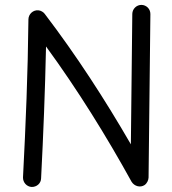

<svg xmlns="http://www.w3.org/2000/svg" viewBox="-20 -721 698 778"><path d="M107.9 36.6C128.9 37.1 146 22 146.5 2C155.8 -179.2 162.6 -351.6 166.5 -532.7C294.9 -356.9 411.1 -169.4 513.2 15.6C524.4 33.7 548.3 40.5 565.9 28.8C576.2 21.5 581.5 8.8 582 -1.5L589.4 -664.1C589.4 -685.1 573.2 -700.7 553.2 -701.2C533.2 -701.2 516.6 -685.1 516.1 -665L510.3 -136.2C406.7 -315.4 289.6 -496.6 161.1 -665C156.7 -671.4 145.5 -678.7 135.3 -679.2C114.3 -681.2 95.7 -664.1 95.2 -643.1C92.8 -420.9 84.5 -221.7 73.2 -2C72.8 18.1 87.9 35.2 107.9 36.6Z"/></svg>

Font: Mikhak
Style: Regular
Weight: 400
Designer: Amin Abedi
Version: Version 3.2